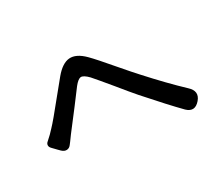

<svg xmlns="http://www.w3.org/2000/svg" viewBox="-106 -877 1206 1054"><g transform="rotate(-30 497.5 -350.0)"><path d="M818 -79Q750 -148 637 -276Q608 -309 548 -383Q481 -464 457 -491Q428 -521 410 -520Q393 -518 369 -488Q350 -464 299 -395Q232 -307 207 -275Q199 -264 183 -242Q176 -233 173 -229Q162 -213 145.5 -212Q129 -211 114 -226L101 -239L76 -265Q66 -275 66.5 -286Q67 -297 77 -305Q107 -331 130 -357Q159 -387 240 -488Q293 -554 316 -581Q362 -636 406 -640Q451 -644 501 -594Q535 -560 613 -468Q673 -398 699 -370Q804 -254 891 -172Q938 -129 900 -85Q860 -39 818 -79Z"/></g></svg>

Font: GenSenRounded TW M
Style: Regular
Weight: 500
Version: Version 1.501;PS 1;hotconv 16.6.51;makeotf.lib2.5.65220